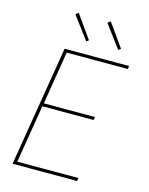

<svg xmlns="http://www.w3.org/2000/svg" viewBox="-139 -1047 877 1133"><g transform="rotate(15 300.0 -480.5)"><path d="M51 0 172 -735H566L563 -716H190L137 -392H450L446 -373H133L75 -19H448L445 0ZM479 -810 376 -949 394 -961 494 -820ZM284 -810 180 -949 198 -961 298 -820Z"/></g></svg>

Font: Iosevka Thin Extended Oblique
Style: Regular
Weight: 100
Width: 7
Italic angle: -9°
Monospace: yes
Designer: Belleve Invis
Foundry: Belleve Invis
Version: Version 32.5.0; ttfautohint (v1.8.4)